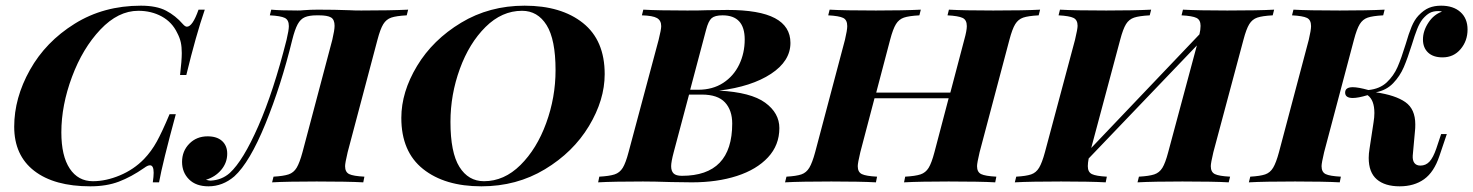

<svg xmlns="http://www.w3.org/2000/svg" viewBox="-20 -642 5187 676"><path d="M30 -196Q30 -297 85.5 -396Q141 -495 243 -558.5Q345 -622 476 -622Q531 -622 564.5 -604.5Q598 -587 624 -557Q632 -548 638 -548Q658 -548 679 -608H701Q670 -518 636 -378H614Q620 -429 620 -455Q620 -477 616.5 -493Q613 -509 604 -526Q586 -564 549.5 -584Q513 -604 467 -604Q396 -604 333.5 -538Q271 -472 233.5 -371.5Q196 -271 196 -176Q196 -93 225.5 -48.5Q255 -4 307 -4Q353 -4 402 -24.5Q451 -45 487 -82Q513 -109 532 -143.5Q551 -178 577 -240H599Q552 -67 540 0H518Q521 -21 521 -34Q521 -60 508 -60Q500 -60 488 -51Q442 -19 398.5 -2.5Q355 14 298 14Q171 14 100.5 -40.5Q30 -95 30 -196Z M989 -502Q997 -536 997 -550Q997 -572 982.5 -579Q968 -586 930 -588L935 -608Q967 -605 1028 -605Q1040 -605 1048 -606Q1072 -608 1099 -608Q1159 -608 1211 -606Q1227 -605 1252 -605Q1354 -605 1417 -608L1412 -588Q1375 -586 1357.5 -580Q1340 -574 1329.5 -557Q1319 -540 1309 -502L1204 -106Q1195 -68 1195 -57Q1195 -36 1209.5 -29Q1224 -22 1263 -20L1259 0Q1204 -3 1095 -3Q992 -3 938 0L943 -20Q978 -22 996 -28Q1014 -34 1024.5 -51.5Q1035 -69 1045 -106L1150 -502Q1158 -536 1158 -551Q1158 -573 1145.5 -580.5Q1133 -588 1103 -588H1095Q1069 -588 1053.5 -581.5Q1038 -575 1028 -556.5Q1018 -538 1009 -502Q970 -342 914.5 -206Q859 -70 805 -21Q764 14 714 14Q670 14 645.5 -10.5Q621 -35 621 -72Q621 -110 646.5 -136Q672 -162 711 -162Q744 -162 762 -145.5Q780 -129 780 -101Q780 -69 759 -44Q738 -19 705 -9Q717 -6 721 -6Q761 -8 789 -33Q836 -76 889.5 -198Q943 -320 989 -502Z M1393 -227Q1393 -318 1448.5 -410Q1504 -502 1603.5 -562Q1703 -622 1827 -622Q1956 -622 2032.5 -561Q2109 -500 2109 -381Q2109 -290 2053.5 -198Q1998 -106 1898.5 -46Q1799 14 1675 14Q1546 14 1469.5 -47Q1393 -108 1393 -227ZM1566 -213Q1566 -105 1597.5 -54.5Q1629 -4 1684 -4Q1755 -4 1812.5 -61Q1870 -118 1903 -208.5Q1936 -299 1936 -395Q1936 -503 1904.5 -553.5Q1873 -604 1818 -604Q1747 -604 1689.5 -547Q1632 -490 1599 -399.5Q1566 -309 1566 -213Z M2512 -323Q2624 -317 2674 -280.5Q2724 -244 2724 -191Q2724 -131 2684 -88Q2644 -45 2574.5 -22.5Q2505 0 2416 0L2343 -1Q2283 -3 2244 -3Q2139 -3 2086 0L2090 -20Q2126 -22 2144 -28Q2162 -34 2172.5 -51Q2183 -68 2193 -106L2299 -502Q2308 -538 2308 -550Q2308 -570 2293 -578.5Q2278 -587 2240 -588L2245 -608Q2296 -605 2400 -605Q2445 -605 2468 -606L2541 -607Q2654 -607 2708.5 -578Q2763 -549 2763 -491Q2763 -427 2694.5 -382Q2626 -337 2512 -323ZM2602 -503Q2602 -588 2524 -588Q2497 -588 2485.5 -578Q2474 -568 2466 -537L2410 -326H2438Q2489 -326 2526 -350Q2563 -374 2582.5 -414.5Q2602 -455 2602 -503ZM2451 -309H2406L2352 -106Q2343 -72 2343 -57Q2343 -40 2351.5 -31.5Q2360 -23 2381 -23Q2558 -23 2558 -207Q2558 -254 2532.5 -281.5Q2507 -309 2451 -309Z M3642 -608 3637 -588Q3600 -586 3582.5 -580Q3565 -574 3554.5 -557Q3544 -540 3534 -502L3429 -106Q3420 -68 3420 -57Q3420 -36 3434.5 -29Q3449 -22 3488 -20L3484 0Q3432 -3 3320 -3Q3219 -3 3163 0L3167 -20Q3203 -22 3221 -28Q3239 -34 3249.5 -51Q3260 -68 3270 -106L3320 -296H3059L3009 -106Q3000 -68 3000 -57Q3000 -36 3014.5 -29Q3029 -22 3068 -20L3064 0Q3009 -3 2907 -3Q2798 -3 2744 0L2749 -20Q2784 -22 2801.5 -28Q2819 -34 2829.5 -51.5Q2840 -69 2850 -106L2955 -502Q2963 -536 2963 -550Q2963 -572 2948.5 -579Q2934 -586 2896 -588L2901 -608Q2952 -605 3064 -605Q3161 -605 3222 -608L3217 -588Q3180 -586 3162.5 -580Q3145 -574 3134.5 -557Q3124 -540 3114 -502L3065 -316H3326L3375 -502Q3384 -534 3384 -550Q3384 -572 3369 -579Q3354 -586 3316 -588L3321 -608Q3375 -605 3477 -605Q3588 -605 3642 -608Z M4466 -608 4461 -588Q4424 -586 4406.5 -580Q4389 -574 4378.5 -557Q4368 -540 4358 -502L4252 -106Q4243 -68 4243 -57Q4243 -36 4257.5 -29Q4272 -22 4311 -20L4306 0Q4254 -3 4143 -3Q4042 -3 3985 0L3990 -20Q4026 -22 4044 -28Q4062 -34 4072.5 -51Q4083 -68 4093 -106L4194 -482L3813 -84Q3810 -68 3810 -57Q3810 -36 3824.5 -29Q3839 -22 3877 -20L3873 0Q3818 -3 3716 -3Q3607 -3 3553 0L3558 -20Q3593 -22 3610.5 -28Q3628 -34 3638.5 -51.5Q3649 -69 3659 -106L3765 -502Q3774 -540 3774 -551Q3774 -572 3759.5 -579Q3745 -586 3707 -588L3712 -608Q3763 -605 3875 -605Q3972 -605 4033 -608L4028 -588Q3991 -586 3973 -580Q3955 -574 3944.5 -557Q3934 -540 3924 -502L3822 -121L4203 -521Q4207 -537 4207 -551Q4207 -572 4192.5 -579Q4178 -586 4140 -588L4145 -608Q4199 -605 4301 -605Q4412 -605 4466 -608Z M5147 -538Q5147 -498 5122.5 -469Q5098 -440 5059 -440Q5026 -440 5008 -457Q4990 -474 4990 -503Q4990 -533 5009 -562Q5028 -591 5057 -601Q5053 -603 5044 -603Q5026 -603 5014 -596.5Q5002 -590 4989 -575Q4978 -561 4969.5 -539.5Q4961 -518 4951 -485Q4936 -437 4922.5 -405.5Q4909 -374 4885 -349Q4861 -324 4824 -317Q4893 -307 4928 -282.5Q4963 -258 4963 -204Q4963 -190 4962 -182L4954 -94Q4953 -77 4960 -68Q4967 -59 4981 -59Q5000 -59 5013 -73Q5026 -87 5037 -119L5054 -170H5074L5048 -93Q5029 -36 4994 -11Q4959 14 4908 14Q4856 14 4827.5 -10.5Q4799 -35 4799 -86Q4799 -101 4802 -119L4816 -211Q4819 -229 4819 -244Q4819 -290 4795 -307Q4762 -297 4743 -297Q4716 -297 4716 -316Q4716 -335 4743 -335Q4762 -335 4798 -325Q4838 -329 4862.5 -352Q4887 -375 4900.5 -406Q4914 -437 4929 -486Q4940 -524 4950 -548Q4960 -572 4974 -587Q4993 -607 5011.5 -614.5Q5030 -622 5054 -622Q5097 -622 5122 -599.5Q5147 -577 5147 -538ZM4633 -57Q4633 -36 4647.5 -29Q4662 -22 4701 -20L4697 0Q4642 -3 4540 -3Q4431 -3 4377 0L4382 -20Q4417 -22 4434.5 -28Q4452 -34 4462.5 -51.5Q4473 -69 4483 -106L4588 -502Q4596 -536 4596 -550Q4596 -572 4581.5 -579Q4567 -586 4529 -588L4534 -608Q4585 -605 4697 -605Q4794 -605 4855 -608L4850 -588Q4813 -586 4795.5 -580Q4778 -574 4767.5 -557Q4757 -540 4747 -502L4642 -106Q4633 -68 4633 -57Z"/></svg>

Font: Playfair Display SC
Style: Bold Italic
Weight: 700
Italic angle: -14°
Designer: Claus Eggers Sørensen
Foundry: Claus Eggers Sørensen
Version: Version 1.200; ttfautohint (v1.6)